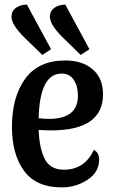

<svg xmlns="http://www.w3.org/2000/svg" viewBox="-20 -793 498 835"><path d="M97 -773 202 -579 164 -554 85 -631Q30 -686 30 -720Q30 -745 49.5 -759Q69 -773 97 -773ZM264 -773 369 -579 331 -554 252 -631Q197 -686 197 -720Q197 -745 216.5 -759Q236 -773 264 -773ZM388 -141Q411 -130 411 -98Q411 -44 360.5 -11Q310 22 248 22Q138 22 85 -49.5Q32 -121 32 -242Q32 -371 89.5 -450.5Q147 -530 264 -530Q338 -530 383 -491.5Q428 -453 428 -383Q428 -226 203 -226Q174 -226 148 -228Q151 -149 174.5 -102Q198 -55 258 -55Q348 -55 388 -141ZM248 -473Q153 -473 148 -279Q172 -276 193 -276Q319 -276 319 -377Q319 -418 301 -445.5Q283 -473 248 -473Z"/></svg>

Font: Sansita
Style: Regular
Weight: 400
Designer: Pablo Cosgaya
Foundry: Omnibus-Type
Version: Version 1.006;hotconv 1.0.109;makeotfexe 2.5.65596